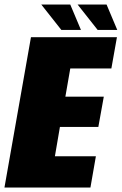

<svg xmlns="http://www.w3.org/2000/svg" viewBox="-53 -842 546 862"><path d="M-33 0H353L377.5 -140.5H193.5L216 -272H388.5L413 -408H240.5L262.5 -534.5H447L472 -675H86ZM385.5 -707.5H473.5L425.5 -821.5H295.5ZM222.5 -707.5H310.5L262.5 -821.5H132.5Z"/></svg>

Font: Anybody Condensed Black
Style: Italic
Weight: 900
Width: 3
Italic angle: -10°
Version: Version 1.113;gftools[0.9.25]